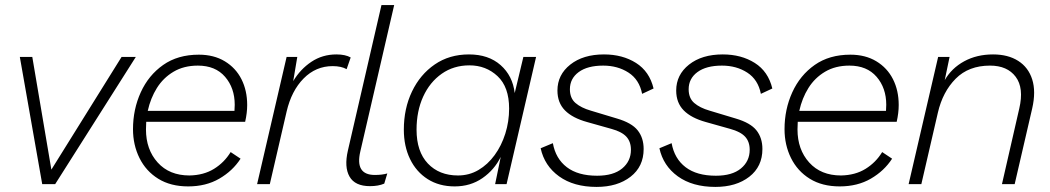

<svg xmlns="http://www.w3.org/2000/svg" viewBox="-20 -724 4129 755"><path d="M458 -500H514L197 0H146L58 -500H107L182 -57Z M720 9Q651 9 602.5 -21Q554 -51 528.5 -102.5Q503 -154 503 -216Q503 -294 533.5 -361Q564 -428 621.5 -468.5Q679 -509 762 -509Q821 -509 864 -483Q907 -457 929.5 -412.5Q952 -368 952 -311Q952 -280 944 -245H555Q554 -230 554 -215Q554 -136 600 -85Q646 -34 725 -34Q781 -35 821.5 -60Q862 -85 887 -126L926 -100Q895 -52 842.5 -21.5Q790 9 720 9ZM758 -466Q703 -466 662.5 -442Q622 -418 597 -378Q572 -338 561 -288H902Q903 -300 903 -312Q903 -378 865 -422Q827 -466 758 -466Z M991 0 1107 -500H1149L1133 -405Q1161 -452 1204.5 -481Q1248 -510 1303 -510Q1338 -510 1359 -498L1343 -452Q1322 -464 1288 -464Q1222 -464 1174 -415.5Q1126 -367 1107 -285L1041 0Z M1435 8Q1376 8 1354.5 -29.5Q1333 -67 1348 -132L1480 -704H1530L1397 -129Q1375 -36 1454 -36Q1483 -36 1503 -42L1491 -2Q1468 8 1435 8Z M1768 9Q1707 9 1662 -19.5Q1617 -48 1592.5 -98.5Q1568 -149 1568 -214Q1568 -297 1600 -364Q1632 -431 1689.5 -470.5Q1747 -510 1824 -510Q1901 -510 1948.5 -468Q1996 -426 2004 -358L2038 -500H2088L1972 0H1927L1949 -107Q1924 -56 1877 -23.5Q1830 9 1768 9ZM1781 -34Q1825 -34 1861.5 -55.5Q1898 -77 1925 -114Q1952 -151 1967 -198.5Q1982 -246 1982 -297Q1982 -382 1936.5 -424.5Q1891 -467 1826 -467Q1764 -467 1717 -434Q1670 -401 1644 -344Q1618 -287 1618 -214Q1618 -128 1662.5 -81Q1707 -34 1781 -34Z M2326 11Q2236 11 2178.5 -30.5Q2121 -72 2106 -141L2154 -161Q2165 -100 2209 -66.5Q2253 -33 2328 -33Q2392 -33 2426.5 -61.5Q2461 -90 2461 -135Q2461 -167 2443 -186.5Q2425 -206 2385 -217L2289 -244Q2231 -260 2201.5 -290Q2172 -320 2172 -368Q2172 -430 2222.5 -470Q2273 -510 2355 -510Q2428 -510 2481 -476.5Q2534 -443 2550 -376L2505 -355Q2494 -411 2451.5 -438.5Q2409 -466 2352 -466Q2290 -466 2255.5 -440.5Q2221 -415 2221 -373Q2221 -338 2243 -319Q2265 -300 2303 -289L2406 -258Q2464 -241 2487.5 -211.5Q2511 -182 2511 -138Q2511 -69 2459.5 -29Q2408 11 2326 11Z M2793 11Q2703 11 2645.5 -30.5Q2588 -72 2573 -141L2621 -161Q2632 -100 2676 -66.5Q2720 -33 2795 -33Q2859 -33 2893.5 -61.5Q2928 -90 2928 -135Q2928 -167 2910 -186.5Q2892 -206 2852 -217L2756 -244Q2698 -260 2668.5 -290Q2639 -320 2639 -368Q2639 -430 2689.5 -470Q2740 -510 2822 -510Q2895 -510 2948 -476.5Q3001 -443 3017 -376L2972 -355Q2961 -411 2918.5 -438.5Q2876 -466 2819 -466Q2757 -466 2722.5 -440.5Q2688 -415 2688 -373Q2688 -338 2710 -319Q2732 -300 2770 -289L2873 -258Q2931 -241 2954.5 -211.5Q2978 -182 2978 -138Q2978 -69 2926.5 -29Q2875 11 2793 11Z M3282 9Q3213 9 3164.5 -21Q3116 -51 3090.5 -102.5Q3065 -154 3065 -216Q3065 -294 3095.5 -361Q3126 -428 3183.5 -468.5Q3241 -509 3324 -509Q3383 -509 3426 -483Q3469 -457 3491.5 -412.5Q3514 -368 3514 -311Q3514 -280 3506 -245H3117Q3116 -230 3116 -215Q3116 -136 3162 -85Q3208 -34 3287 -34Q3343 -35 3383.5 -60Q3424 -85 3449 -126L3488 -100Q3457 -52 3404.5 -21.5Q3352 9 3282 9ZM3320 -466Q3265 -466 3224.5 -442Q3184 -418 3159 -378Q3134 -338 3123 -288H3464Q3465 -300 3465 -312Q3465 -378 3427 -422Q3389 -466 3320 -466Z M3553 0 3669 -500H3714L3695 -409Q3722 -456 3771.5 -483Q3821 -510 3885 -510Q3944 -510 3984 -484.5Q4024 -459 4039 -411.5Q4054 -364 4039 -298L3970 0H3920L3988 -297Q4007 -378 3974 -422Q3941 -466 3873 -466Q3789 -466 3738 -414.5Q3687 -363 3668 -281L3603 0Z"/></svg>

Font: Prodigy Sans Light
Style: Italic
Weight: 300
Italic angle: -13°
Designer: Wei Huang
Foundry: Wei Huang
Version: Version 1.003; ttfautohint (v1.8.3)